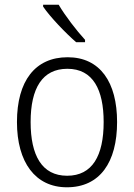

<svg xmlns="http://www.w3.org/2000/svg" viewBox="-20 -785 569 815"><path d="M229 -765H163V-757C192 -714 258 -645 303 -606H341V-616C305 -655 256 -719 229 -765ZM477 -267C477 -436 405 -542 267 -542C129 -542 52 -441 52 -267C52 -96 130 10 264 10C404 10 477 -96 477 -267ZM110 -267C110 -411 160 -493 266 -493C375 -493 420 -404 420 -267C420 -124 372 -39 265 -39C158 -39 110 -125 110 -267Z"/></svg>

Font: Noto Sans SemiCondensed Light
Style: Regular
Weight: 300
Width: 4
Designer: Monotype Design Team
Foundry: Monotype Imaging Inc.
Version: Version 2.013